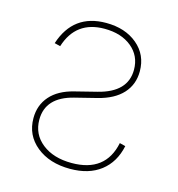

<svg xmlns="http://www.w3.org/2000/svg" viewBox="-89 -633 671 722"><g transform="rotate(15 246.5 -271.5)"><path d="M69.6 -430.4 92.3 -424.7Q125.7 -531.2 237.2 -531.2Q302.6 -531.2 343 -498Q383.5 -464.8 383.5 -410.5Q383.5 -323.2 272.7 -295.5L187.5 -274.1Q127.5 -259.2 96.4 -223.7Q65.3 -188.2 65.3 -137.8Q65.3 -71 116.1 -29.8Q166.9 11.4 247.2 11.4Q320 11.4 366.1 -24.1Q412.3 -59.7 426.1 -125L403.4 -130.7Q378.9 -11.4 247.2 -11.4Q176.1 -11.4 132.1 -46.2Q88.1 -81 88.1 -137.8Q88.1 -225.1 193.2 -251.4L278.4 -272.7Q341.3 -288.4 373.8 -323.9Q406.2 -359.4 406.2 -410.5Q406.2 -474.8 359 -514.4Q311.8 -554 237.2 -554Q109.7 -554 69.6 -430.4Z"/></g></svg>

Font: Inter UI Thin
Style: Regular
Weight: 100
Designer: Rasmus Andersson
Foundry: rsms
Version: 3.2;8d6f07862